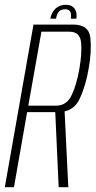

<svg xmlns="http://www.w3.org/2000/svg" viewBox="-42 -777 397 797"><path d="M-22 0H16L70.5 -311.5H197.5Q263 -311.5 288.5 -366.2Q314 -421 326 -492Q339 -563 333.2 -619Q327.5 -675 262 -675H97ZM201.5 0H241.5L225.5 -328.5L187 -320ZM75.5 -338.5 130 -645.5H246Q290 -645.5 294.5 -601.2Q299 -557 287.5 -491.5Q276.5 -427 255.8 -382.8Q235 -338.5 192 -338.5ZM231.5 -757Q213 -757 199.5 -749.2Q186 -741.5 177.8 -728.2Q169.5 -715 167 -699.5H190.5Q192.5 -712 197 -720.8Q201.5 -729.5 208.8 -734Q216 -738.5 228.5 -738.5Q239 -738.5 244.8 -734Q250.5 -729.5 252.2 -720.8Q254 -712 252 -699.5H275Q277.5 -715 273.8 -728.2Q270 -741.5 259.8 -749.2Q249.5 -757 231.5 -757Z"/></svg>

Font: Anybody Condensed ExtraLight
Style: Italic
Weight: 250
Width: 3
Italic angle: -10°
Version: Version 1.113;gftools[0.9.25]